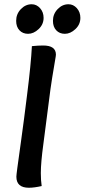

<svg xmlns="http://www.w3.org/2000/svg" viewBox="-20 -880 398 903"><path d="M130 -663Q159 -666 183 -666Q243 -666 243 -623Q243 -618 238.5 -593Q234 -568 225.5 -515Q217 -462 210 -404L184 -203Q172 -115 172 -66Q172 -32 176 -5Q141 3 116 3Q57 3 57 -49Q57 -56 61.5 -90Q66 -124 79.5 -220.5Q93 -317 107 -431Q126 -581 130 -663ZM285 -721Q260 -721 244.5 -737.5Q229 -754 229 -782Q229 -814 251 -837Q273 -860 302 -860Q325 -860 341.5 -841.5Q358 -823 358 -796Q358 -765 334.5 -743Q311 -721 285 -721ZM112 -721Q87 -721 71.5 -737.5Q56 -754 56 -782Q56 -814 78 -837Q100 -860 129 -860Q152 -860 168.5 -841.5Q185 -823 185 -796Q185 -765 161.5 -743Q138 -721 112 -721Z"/></svg>

Font: Overlock
Style: Bold Italic
Weight: 700
Designer: Dario Muhafara
Foundry: Dario Manuel Muhafara
Version: Version 1.002